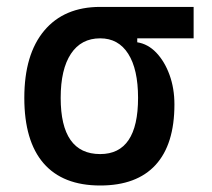

<svg xmlns="http://www.w3.org/2000/svg" viewBox="-20 -538 626 567"><path d="M275.9 9.8Q165.5 9.8 108.6 -55.9Q51.8 -121.6 51.8 -249Q51.8 -377.4 110.6 -447.5Q169.4 -517.6 275.9 -517.6H551.8V-424.8H385.3V-413.1Q417 -408.2 441.7 -382.3Q466.3 -356.4 480.7 -316.7Q495.1 -276.9 495.1 -229.5Q495.1 -111.8 439.5 -51Q383.8 9.8 275.9 9.8ZM275.9 -83Q387.7 -83 387.7 -249Q387.7 -333.5 358.6 -379.2Q329.6 -424.8 275.9 -424.8Q219.7 -424.8 189.5 -379.2Q159.2 -333.5 159.2 -249Q159.2 -83 275.9 -83Z"/></svg>

Font: CaskaydiaCove NFP
Style: Regular
Weight: 400
Designer: Aaron Bell
Foundry: Saja Typeworks
Version: Version 2111.001; VTT 6.35;Nerd Fonts 3.1.1